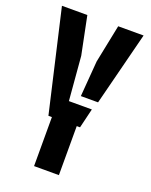

<svg xmlns="http://www.w3.org/2000/svg" viewBox="-149 -879 752 959"><g transform="rotate(20 227.5 -400.0)"><path d="M153.5 0V-260.5H135L10.5 -800H145.5L186.5 -598L206 -364.5H328L303 -260.5H285.5V0ZM253.5 -408.5 268.5 -598 309.5 -800H444.5L345 -408.5Z"/></g></svg>

Font: Big Shoulders Stencil Text Thin ExtraBold
Style: Regular
Weight: 800
Version: Version 2.001